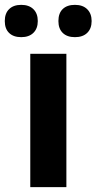

<svg xmlns="http://www.w3.org/2000/svg" viewBox="-46 -767 396 787"><path d="M226.1 0H78.1V-546.4H226.1ZM193.4 -680.7Q193.4 -712.9 211.2 -730Q229 -747.1 261.2 -747.1Q293.5 -747.1 311.5 -729.2Q329.6 -711.4 329.6 -680.7Q329.6 -649.9 311.5 -632.3Q293.5 -614.7 261.2 -614.7Q229 -614.7 211.2 -632.1Q193.4 -649.4 193.4 -680.7ZM-26.4 -680.7Q-26.4 -712.4 -8.5 -729.7Q9.3 -747.1 41 -747.1Q72.8 -747.1 90.8 -729.5Q108.9 -711.9 108.9 -680.7Q108.9 -649.9 90.8 -632.3Q72.8 -614.7 41 -614.7Q9.3 -614.7 -8.5 -631.8Q-26.4 -648.9 -26.4 -680.7Z"/></svg>

Font: Viking Open Sans
Style: Bold
Weight: 700
Foundry: Ascender Corporation
Version: Version 2.001